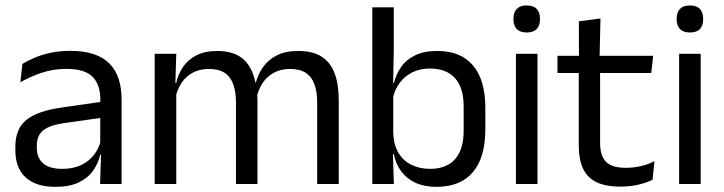

<svg xmlns="http://www.w3.org/2000/svg" viewBox="-20 -690 2716 720"><path d="M436 0H355.4L359 -118.6L355.9 -131.1V-286.5L356.3 -314.9Q356.3 -374.3 326.2 -403Q296 -431.7 230.4 -431.7Q178.2 -431.7 134.4 -416.5Q90.6 -401.3 56.4 -381.5L64 -450.4Q83.1 -462 109.4 -473.3Q135.7 -484.7 169.3 -492Q202.9 -499.3 243.3 -499.3Q295.8 -499.3 332.6 -486.6Q369.4 -473.9 392.2 -449.9Q415 -425.8 425.5 -392Q436 -358.1 436 -316.2ZM187.4 10.7Q114.9 10.7 76.3 -24.6Q37.6 -60 37.6 -125.7V-140Q37.6 -207.4 79.3 -240.7Q121 -274.1 212.2 -286.9L366.5 -309.2L370.9 -249.8L222 -228.6Q166.2 -220.7 142.2 -201.4Q118.1 -182 118.1 -144.5V-136.6Q118.1 -97.9 141.9 -77.4Q165.7 -56.8 213.1 -56.8Q254.9 -56.8 284.9 -71.4Q314.9 -86 333.4 -110.5Q352 -135.1 358.5 -165.2L371.2 -109.8H355.7Q348.6 -77.8 329.3 -50.3Q310.1 -22.8 275.5 -6.1Q240.9 10.7 187.4 10.7Z M1250.3 0H1169.4V-305.7Q1169.4 -344.2 1159.7 -372.4Q1150.1 -400.7 1127.9 -416.1Q1105.7 -431.4 1068.1 -431.4Q1032.6 -431.4 1006.5 -417.1Q980.4 -402.7 964.4 -378.3Q948.4 -353.9 942 -322.9L929.5 -380.5H939.6Q947.6 -411.8 966.7 -438.8Q985.7 -465.9 1018.1 -482.4Q1050.4 -498.9 1098.5 -498.9Q1152.9 -498.9 1186.2 -477.5Q1219.6 -456 1235 -414.7Q1250.3 -373.5 1250.3 -314.5ZM641 0H560.1V-488.2H641L637.4 -370.8L641 -366.1ZM945.5 0H864.9V-305.6Q864.9 -344.1 855.3 -372.4Q845.6 -400.7 823.5 -416.1Q801.4 -431.4 763.8 -431.4Q728 -431.4 702 -417Q675.9 -402.5 659.9 -377.8Q644 -353 637.5 -321.5L622.7 -378.9H640.7Q647.9 -412.1 666.5 -439.3Q685.2 -466.5 716.7 -482.7Q748.3 -498.9 793.9 -498.9Q861.6 -498.9 896.7 -464.1Q931.9 -429.2 941 -361.9Q943.3 -352 944.4 -340.3Q945.5 -328.6 945.5 -317.1Z M1616.5 10.7Q1571.6 10.7 1538.3 -4.5Q1505.1 -19.7 1484.5 -47.5Q1463.9 -75.3 1456.8 -112.3H1430L1454.7 -188.5Q1456.9 -144.6 1475.1 -115.3Q1493.3 -86 1523.9 -71.4Q1554.4 -56.8 1592.8 -56.8Q1653.9 -56.8 1686.3 -93Q1718.7 -129.1 1718.7 -199.9V-291.6Q1718.7 -361 1686.2 -397Q1653.7 -433 1591.7 -433Q1554.7 -433 1526 -418.6Q1497.4 -404.2 1478.8 -379.2Q1460.2 -354.2 1453.1 -321.8L1434.3 -378.4H1457.4Q1465.2 -411.9 1484.4 -439.2Q1503.6 -466.5 1537 -482.7Q1570.4 -498.9 1620 -498.9Q1707.9 -498.9 1754 -444.3Q1800 -389.7 1800 -285.4V-204.6Q1800 -99.5 1753.3 -44.4Q1706.5 10.7 1616.5 10.7ZM1457 0H1376.1V-662.5H1456.6V-503.5L1454.2 -363.5L1454.7 -348.1V-143.9L1453.3 -117.9Z M1995.6 0H1914.7V-488.2H1995.6ZM1955.2 -568.2Q1930.2 -568.2 1917.8 -581.2Q1905.4 -594.3 1905.4 -617.7V-620.2Q1905.4 -643.5 1917.8 -656.6Q1930.2 -669.6 1955.2 -669.6Q1980.2 -669.6 1992.5 -656.6Q2004.9 -643.5 2004.9 -620.2V-617.7Q2004.9 -593.9 1992.5 -581Q1980.2 -568.2 1955.2 -568.2Z M2306.9 9.8Q2250.5 9.8 2216.1 -7.2Q2181.7 -24.2 2166 -58.6Q2150.3 -93 2150.3 -144.6V-452.3H2230.4V-153.9Q2230.4 -105.9 2252.4 -83.3Q2274.4 -60.7 2326.6 -60.7Q2356 -60.7 2383.3 -67.1Q2410.6 -73.5 2434.3 -85.5L2427.1 -16.1Q2403.3 -3.9 2371.9 3Q2340.4 9.8 2306.9 9.8ZM2422.2 -416.2H2070.6V-480.8H2429.4ZM2228.4 -473.1H2151.1L2150.7 -610.1L2231.8 -620.7Z M2607.6 0H2526.7V-488.2H2607.6ZM2567.2 -568.2Q2542.2 -568.2 2529.8 -581.2Q2517.4 -594.3 2517.4 -617.7V-620.2Q2517.4 -643.5 2529.8 -656.6Q2542.2 -669.6 2567.2 -669.6Q2592.2 -669.6 2604.5 -656.6Q2616.9 -643.5 2616.9 -620.2V-617.7Q2616.9 -593.9 2604.5 -581Q2592.2 -568.2 2567.2 -568.2Z"/></svg>

Font: Anek Kannada Medium
Style: Regular
Weight: 500
Designer: Vaishnavi Murthy, Maithili Shingre (Kannada) & Yesha Goshar (Latin)
Foundry: Ek Type
Version: Version 1.003